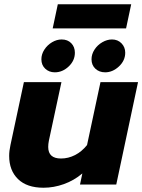

<svg xmlns="http://www.w3.org/2000/svg" viewBox="-20 -865 667 900"><path d="M251 -845H595L571 -732H227ZM174 -587Q174 -611 188 -632.5Q202 -654 224 -667Q246 -680 269 -680Q297 -680 314 -662.5Q331 -645 331 -618Q331 -581 302 -553.5Q273 -526 237 -526Q210 -526 192 -543Q174 -560 174 -587ZM409 -587Q409 -611 423 -632.5Q437 -654 459.5 -667Q482 -680 505 -680Q532 -680 549.5 -662Q567 -644 567 -618Q567 -581 537.5 -553.5Q508 -526 473 -526Q445 -526 427 -543Q409 -560 409 -587ZM23 -134Q23 -158 29 -185L92 -480H268L209 -205Q206 -190 206 -176Q206 -122 266 -122Q300 -122 331.5 -138Q363 -154 388 -185L451 -480H627L525 0H355L366 -52Q327 -19 279.5 -2Q232 15 184 15Q106 15 64.5 -25.5Q23 -66 23 -134Z"/></svg>

Font: Prompt Bold
Style: Bold Italic
Weight: 700
Italic angle: -12°
Designer: Katatrad Team
Foundry: CadsonDemak
Version: Version 1.000